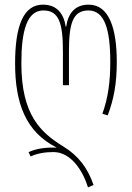

<svg xmlns="http://www.w3.org/2000/svg" viewBox="-20 -557 568 827"><path d="M359 250 383 240C358 167 318 114 253 74C157 15 72 -60 72 -284C72 -425 96 -512 167 -512C236 -512 251 -453 251 -334V-190H277V-334C277 -453 292 -512 361 -512C431 -512 455 -429 455 -291C455 -205 446 -137 421 -67L444 -60C471 -132 483 -198 483 -291C483 -432 451 -537 362 -537C301 -537 273 -497 265 -442H263C255 -497 226 -537 165 -537C82 -537 45 -448 45 -284C45 -112 91 11 223 78V79C177 77 137 83 103 98L112 117C141 103 176 98 211 98C285 98 337 178 359 250Z"/></svg>

Font: Noto Sans Georgian ExtraCondensed Thin
Style: Regular
Weight: 100
Width: 2
Designer: Monotype Design Team, Akaki Razmadze
Foundry: Google LLC
Version: Version 2.005